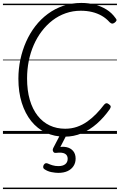

<svg xmlns="http://www.w3.org/2000/svg" viewBox="-20 -910 815 1305"><path d="M420 19Q350 19 292 -8Q234 -35 192.5 -86.5Q151 -138 128 -211Q105 -284 105 -375Q105 -442 118.5 -505.5Q132 -569 157.5 -626.5Q183 -684 220 -732Q257 -780 305 -815.5Q353 -851 410 -870.5Q467 -890 533 -890Q581 -890 624 -879Q667 -868 703.5 -845.5Q740 -823 766 -786Q774 -777 771.5 -770Q769 -763 758 -755Q749 -749 742 -749.5Q735 -750 725 -759Q701 -786 671 -803Q641 -820 605.5 -828.5Q570 -837 529 -837Q475 -837 426.5 -820Q378 -803 337.5 -772Q297 -741 264.5 -698.5Q232 -656 209.5 -604.5Q187 -553 175.5 -495.5Q164 -438 164 -377Q164 -295 182.5 -231.5Q201 -168 235.5 -124Q270 -80 317.5 -57.5Q365 -35 423 -35Q466 -35 503.5 -48Q541 -61 573.5 -84Q606 -107 634.5 -136.5Q663 -166 688 -199Q696 -208 703.5 -208.5Q711 -209 721 -201Q732 -193 732.5 -186Q733 -179 726 -168Q686 -111 638 -69Q590 -27 535.5 -4Q481 19 420 19ZM376 265Q357 265 330.5 260Q304 255 282 240Q274 235 273.5 227Q273 219 277 211Q283 202 289 200Q295 198 304 201Q319 208 337 213.5Q355 219 377 219Q407 219 423.5 206Q440 193 440 169Q440 145 421 134.5Q402 124 362 129Q354 130 349.5 128Q345 126 342 121Q338 114 338.5 108Q339 102 343 94L394 -4H438L381 107L365 94Q402 84 431 90Q460 96 477 116Q494 136 494 168Q494 197 479.5 219Q465 241 439 253Q413 265 376 265ZM0 365H775V375H0ZM0 -20H775V0H0ZM0 -505H775V-500H0ZM0 -885H775V-875H0Z"/></svg>

Font: Playwrite GB S Guides
Style: Italic
Weight: 400
Italic angle: -7.01216°
Designer: Veronika Burian, José Scaglione
Foundry: TypeTogether
Version: Version 1.002